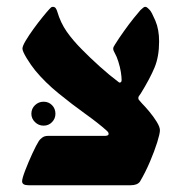

<svg xmlns="http://www.w3.org/2000/svg" viewBox="-20 -548 536 568"><path d="M64 0Q45.4 0 45.4 -11.7Q45.4 -20 54.7 -44.2Q64 -68.4 75.7 -93.8Q87.4 -119.1 95.2 -131.3Q97.7 -135.3 104.5 -140.6Q111.3 -146 121.6 -146H290.5Q293.9 -146 297.6 -147.2Q301.3 -148.4 301.3 -152.3Q301.3 -156.7 294.9 -162.1Q271 -183.6 232.4 -211.2Q193.8 -238.8 153.6 -271.5Q113.3 -304.2 84 -339.8Q71.3 -355.5 58.8 -376Q46.4 -396.5 46.4 -404.3Q46.4 -411.6 56.2 -428Q65.9 -444.3 79.6 -463.1Q93.3 -481.9 106.4 -498Q119.6 -514.2 126 -521Q128.4 -523.4 130.6 -525.6Q132.8 -527.8 136.2 -527.8Q142.6 -527.8 145.5 -522.7Q148.4 -517.6 149.4 -513.7Q159.2 -480.5 177.5 -454.3Q195.8 -428.2 223.1 -400.9Q245.6 -377.9 275.1 -351.3Q304.7 -324.7 331.5 -304.7Q332.5 -303.7 334 -303.7Q339.8 -303.7 339.8 -311.5Q339.8 -319.8 337.6 -334.5Q335.4 -349.1 330.1 -365.7Q325.2 -381.3 320.1 -389.9Q314.9 -398.4 314.9 -404.3Q314.9 -408.7 320.3 -416.5Q331.5 -434.6 346.7 -455.8Q361.8 -477.1 375.7 -494.4Q389.6 -511.7 395.5 -518.1Q405.3 -527.8 409.2 -527.8Q413.6 -527.8 417.2 -524.2Q420.9 -520.5 423.3 -518.1Q428.7 -512.2 439.7 -486.6Q450.7 -460.9 450.7 -425.3Q450.7 -380.9 437.3 -348.4Q423.8 -315.9 396.5 -271.5Q393.1 -266.1 391.1 -263.9Q389.2 -261.7 389.2 -257.3Q389.2 -253.9 392.1 -251.2Q395 -248.5 399.9 -242.2Q408.7 -233.4 421.4 -218.3Q434.1 -203.1 443.6 -187.7Q453.1 -172.4 453.1 -162.6Q453.1 -152.8 445.1 -127Q437 -101.1 423.6 -69.6Q410.2 -38.1 394 -10.7Q386.2 0 366.7 0ZM108.9 -176.3Q94.2 -176.3 83.5 -186.8Q72.8 -197.3 72.8 -211.4Q72.8 -226.6 83.5 -236.8Q94.2 -247.1 108.9 -247.1Q124 -247.1 134 -236.8Q144 -226.6 144 -211.4Q144 -197.3 134 -186.8Q124 -176.3 108.9 -176.3Z"/></svg>

Font: David Libre
Style: Bold
Weight: 700
Designer: Ismar David, J. Victor Gaultney, Annie Olsen and Meir Sadan
Foundry: Monotype Imaging Inc. & SIL International
Version: Version 1.100; ttfautohint (v1.8.4.7-5d5b)